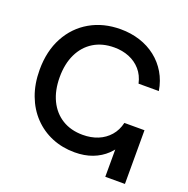

<svg xmlns="http://www.w3.org/2000/svg" viewBox="-131 -863 965 986"><g transform="rotate(20 351.5 -369.5)"><path d="M356 -64Q289.1 -64 231.9 -87.6Q174.8 -111.3 132.3 -155.8Q89.8 -200.2 66.4 -262.5Q43 -324.7 43 -401.4Q43 -503.9 84 -579.8Q125 -655.8 197.5 -697.5Q270 -739.3 364.3 -739.3Q420.4 -739.3 469.7 -723.4Q519 -707.5 557.6 -677.2Q596.2 -647 621.6 -604.2Q647 -561.5 655.8 -507.8H544.9Q535.2 -551.3 509.5 -580.6Q483.9 -609.9 446.8 -625Q409.7 -640.1 365.2 -640.1Q299.8 -640.1 252.2 -610.8Q204.6 -581.5 178.7 -527.8Q152.8 -474.1 152.8 -401.4Q152.8 -328.6 178.7 -274.9Q204.6 -221.2 252.2 -191.9Q299.8 -162.6 364.7 -162.6Q410.2 -162.6 447.3 -177.7Q484.4 -192.9 510 -222.2Q535.6 -251.5 545.4 -293.5H609.4Q600.6 -242.2 580.1 -199.7Q559.6 -157.2 527.8 -127Q496.1 -96.7 452.9 -80.3Q409.7 -64 356 -64ZM547.9 0 548.3 -293.5H655.3V0Z"/></g></svg>

Font: Inter 28pt Medium
Style: Regular
Weight: 500
Designer: Rasmus Andersson
Foundry: rsms
Version: Version 4.001;git-66647c0bb